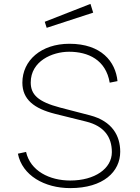

<svg xmlns="http://www.w3.org/2000/svg" viewBox="-20 -957 720 987"><path d="M445 -937 210 -845 220 -814 459 -892ZM341 10C512 10 598 -75 598 -177C598 -259 557 -334 443 -364L289 -404C175 -434 138 -471 138 -533C138 -643 249 -691 335 -691C433 -691 524 -650 544 -532L584 -540C574 -640 501 -732 337 -732C191 -732 95 -646 95 -532C95 -446 155 -399 262 -372L423 -332C516 -309 555 -252 555 -175C555 -90 467 -29 341 -29C235 -29 136 -78 114 -176L72 -167C94 -55 209 10 341 10Z"/></svg>

Font: United Sans Thin
Style: Regular
Weight: 100
Designer: Pablo Impallari, Rodrigo Fuenzalida (Modified by Dan O. Williams)
Version: Version 1.000;PS 001.000;hotconv 1.0.88;makeotf.lib2.5.64775